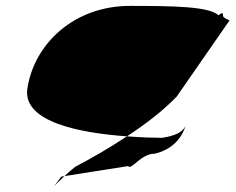

<svg xmlns="http://www.w3.org/2000/svg" viewBox="-20 -574 800 652"><path d="M73 -274C55 -158 257 -122 411 -111C477 -154 537 -201 580 -246L759 -504C766 -504 735 -512 737 -522C739 -533 731 -530 722 -522C691 -552 570 -554 421 -554C234 -554 97 -428 73 -274ZM188 26C151 76 157 62 199 24ZM199 24 415 -10C425 6 458 -52 505 -52C541 -60 590 -84 610 -146C599 -124 574 -113 531 -106C508 -106 463 -107 411 -111C352 -72 290 -36 236 -8C221 4 208 15 199 24Z"/></svg>

Font: Ampere
Style: SCExtIta
Weight: 400
Version: Version 1